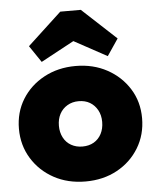

<svg xmlns="http://www.w3.org/2000/svg" viewBox="-54 -792 689 848"><g transform="rotate(-5 291.0 -367.5)"><path d="M292 11Q213 11 151.5 -22.5Q90 -56 54 -114.5Q18 -173 18 -246Q18 -319 53.5 -376.5Q89 -434 151 -467.5Q213 -501 291 -501Q369 -501 430.5 -467.5Q492 -434 528 -376.5Q564 -319 564 -246Q564 -173 528.5 -114.5Q493 -56 431.5 -22.5Q370 11 292 11ZM291 -144Q320 -144 341.5 -156.5Q363 -169 375 -192Q387 -215 387 -245Q387 -275 374.5 -297.5Q362 -320 341 -332.5Q320 -345 291 -345Q263 -345 241 -332Q219 -319 207 -296.5Q195 -274 195 -244Q195 -215 207 -192Q219 -169 241 -156.5Q263 -144 291 -144ZM144 -532 94 -606 245 -746H336L487 -606L437 -532L222 -649L359 -648Z"/></g></svg>

Font: Outfit Thin ExtraBold
Style: Regular
Weight: 800
Version: Version 1.100;gftools[0.9.27]